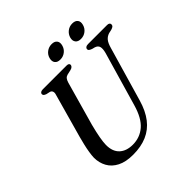

<svg xmlns="http://www.w3.org/2000/svg" viewBox="-223 -1047 1242 1242"><g transform="rotate(-45 398.0 -426.0)"><path d="M531 -209 638.5 -579.5Q647 -611.5 642 -629.2Q637 -647 615 -654L595.5 -659Q582 -664 576.2 -668.8Q570.5 -673.5 571 -681Q571 -689 578.2 -694.5Q585.5 -700 599.5 -700H773.5Q785 -700 790.8 -695.2Q796.5 -690.5 796.5 -683.5Q796.5 -674 790.8 -668.8Q785 -663.5 770.5 -659L745.5 -653.5Q723.5 -646.5 709.5 -629.8Q695.5 -613 685.5 -577L577.5 -205.5Q556 -131 518.5 -82.5Q481 -34 426.5 -10.5Q372 13 299 13Q233.5 13 190.5 -9Q147.5 -31 126.8 -68.8Q106 -106.5 106 -153.5Q106.5 -173 110.8 -200.2Q115 -227.5 122 -257Q129 -286.5 136 -312.5L220.5 -615Q225.5 -629.5 221.8 -640.8Q218 -652 206 -655.5L179 -661.5Q167.5 -666 163 -670.5Q158.5 -675 158.5 -682.5Q158.5 -690 165.8 -695Q173 -700 185.5 -700H401.5Q425 -700 425 -684.5Q424.5 -677 418.5 -670.8Q412.5 -664.5 398.5 -661L367 -654Q353.5 -650.5 345.8 -641.5Q338 -632.5 332.5 -614L247.5 -312.5Q233.5 -258 226.8 -220.2Q220 -182.5 219.5 -156Q219.5 -96 252.8 -65.2Q286 -34.5 344 -34.5Q409 -34.5 456.8 -75.5Q504.5 -116.5 531 -209ZM402 -755.5Q375.5 -755.5 364 -770.8Q352.5 -786 359 -811Q365.5 -836 385.8 -851.2Q406 -866.5 432 -866.5Q458.5 -866.5 470 -851.2Q481.5 -836 474.5 -811Q468 -786.5 448 -771Q428 -755.5 402 -755.5ZM590.5 -755.5Q564.5 -755.5 552.8 -770.8Q541 -786 547.5 -811Q554.5 -835.5 574.5 -851Q594.5 -866.5 620.5 -866.5Q647.5 -866.5 659 -851.2Q670.5 -836 663.5 -811Q657 -786.5 637 -771Q617 -755.5 590.5 -755.5Z"/></g></svg>

Font: Fraunces
Style: Italic
Weight: 400
Italic angle: -16°
Version: Version 1.000;[b76b70a41]